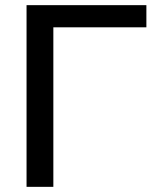

<svg xmlns="http://www.w3.org/2000/svg" viewBox="-20 -725 603 745"><path d="M83 0V-705H548V-619H187V0Z"/></svg>

Font: Mulish SemiBold
Style: Regular
Weight: 600
Designer: Vernon Adams
Foundry: Vernon Adams
Version: Version 3.603; ttfautohint (v1.8.3)